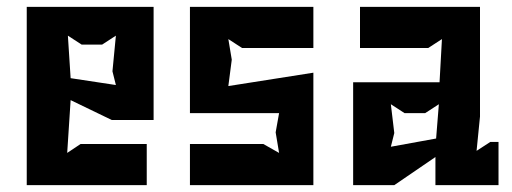

<svg xmlns="http://www.w3.org/2000/svg" viewBox="-20 -540 1492 560"><path d="M58 0H408V-120H215L176 -94L186 -248L306 -190H428V-520H58ZM178 -436 218 -410H278L318 -436L308 -332L318 -292L186 -312Z M534 0H894V-328L646 -289L656 -366L646 -426L686 -400H894V-520H534V-210H794L784 -154L794 -94L748 -120H534Z M1010 0H1130L1250 -82V0H1434V-126H1410L1370 -100L1380 -200V-520H1030V-400H1229L1269 -426L1262 -300H1010ZM1120 -112 1130 -152 1120 -236 1160 -210H1220L1260 -236L1252 -136Z"/></svg>

Font: Pescante Normal
Style: Regular
Weight: 400
Designer: Ariel Martín Pérez
Foundry: Tunera Type Foundry
Version: Version 1.000;FEAKit 1.0